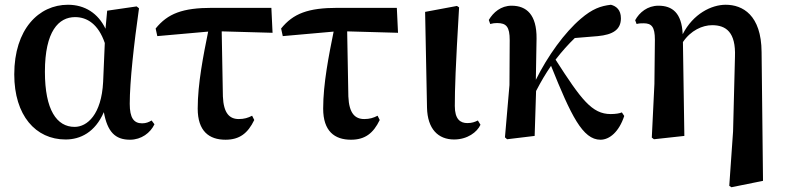

<svg xmlns="http://www.w3.org/2000/svg" viewBox="-20 -572 3302 808"><path d="M256 15C318 15 380 -15 417 -100C432 -18 464 16 527 16C575 16 613 -13 630 -49L618 -65C606 -58 595 -53 578 -53C543 -53 526 -76 526 -135C526 -229 544 -389 565 -537L555 -545L431 -527L424 -451C393 -516 337 -552 266 -552C143 -552 40 -449 40 -259C40 -86 130 15 256 15ZM421 -391 414 -227C407 -90 347 -38 294 -38C219 -38 169 -109 169 -270C169 -441 227 -500 296 -500C347 -500 394 -470 421 -391Z M929 16C988 16 1023 -11 1050 -67L1041 -85C1024 -76 1007 -71 985 -71C946 -71 921 -95 918 -166L913 -440L1127 -434L1122 -539H873C748 -539 686 -515 635 -452L642 -420L856 -439C836 -340 812 -220 812 -115C812 -20 860 16 929 16Z M1457 16C1516 16 1551 -11 1578 -67L1569 -85C1552 -76 1535 -71 1513 -71C1474 -71 1449 -95 1446 -166L1441 -440L1655 -434L1650 -539H1401C1276 -539 1214 -515 1163 -452L1170 -420L1384 -439C1364 -340 1340 -220 1340 -115C1340 -20 1388 16 1457 16Z M1891 15C1947 15 1988 -16 2002 -47L1991 -65C1979 -59 1966 -54 1947 -54C1917 -54 1894 -70 1894 -126C1894 -197 1897 -288 1912 -541L1903 -547L1769 -522L1777 -119C1779 -29 1824 15 1891 15Z M2507 16C2545 16 2585 -17 2607 -84L2597 -99C2588 -95 2571 -92 2550 -92C2471 -92 2426 -153 2318 -321C2345 -356 2372 -386 2399 -412L2496 -420C2559 -426 2593 -447 2593 -495C2593 -530 2574 -546 2551 -552C2508 -547 2473 -535 2424 -493C2356 -435 2285 -337 2235 -236L2238 -410C2239 -510 2196 -548 2133 -548C2088 -548 2056 -520 2037 -488L2043 -471C2053 -474 2062 -475 2072 -475C2111 -475 2125 -459 2125 -403L2124 -214L2105 6L2114 14L2230 0L2236 -189C2259 -233 2275 -260 2299 -295C2383 -86 2432 16 2507 16Z M3049 210 3058 216 3191 189 3185 -353C3184 -509 3105 -552 3034 -552C2974 -552 2897 -514 2853 -428C2849 -518 2809 -548 2751 -548C2705 -548 2671 -520 2653 -487L2659 -471C2670 -474 2678 -474 2689 -474C2722 -474 2736 -459 2736 -405L2734 -219L2723 7L2732 14L2860 0L2854 -395C2887 -444 2936 -466 2977 -466C3035 -466 3077 -437 3073 -333L3065 -19Z"/></svg>

Font: Noto Serif CJK KR
Style: Bold
Weight: 700
Designer: Ryoko NISHIZUKA 西塚涼子 (kana & ideographs); Frank Grießhammer (Latin, Greek & Cyrillic); Wenlong ZHANG 张文龙 (bopomofo); San
Foundry: Adobe
Version: Version 2.001;hotconv 1.1.0;makeotfexe 2.6.0